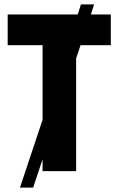

<svg xmlns="http://www.w3.org/2000/svg" viewBox="-20 -780 540 875"><path d="M71 75 174 -234V-574H15V-714H334L349 -760H409L394 -714H485V-574H347L327 -514V0H174V-54L131 75Z"/></svg>

Font: Noto Sans Mono ExtraCondensed Black
Style: Regular
Weight: 900
Width: 2
Designer: Monotype Design Team
Foundry: Monotype Imaging Inc.
Version: Version 2.014